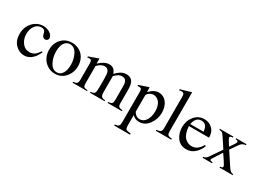

<svg xmlns="http://www.w3.org/2000/svg" viewBox="-22 -1514 3488 2558"><g transform="rotate(30 1721.5 -234.5)"><path d="M397.9 -359.9Q397.9 -352.1 395.3 -344Q392.6 -335.9 387 -329.6Q381.3 -323.2 372.6 -319.3Q363.8 -315.4 352.1 -315.4Q335.4 -315.4 322 -327.1Q308.6 -338.9 302.7 -361.8L296.9 -385.3Q290.5 -411.1 274.9 -421.4Q259.3 -431.6 232.9 -431.6Q206.1 -431.6 181.9 -418.9Q157.7 -406.2 139.9 -383.3Q122.1 -360.4 111.6 -327.6Q101.1 -294.9 101.1 -254.4Q101.1 -182.1 143.1 -123Q185.5 -64.5 256.8 -64.5Q277.8 -64.5 295.9 -69.6Q314 -74.7 330.6 -85.7Q347.2 -96.7 363.5 -114.7Q379.9 -132.8 397 -158.2L411.6 -149.4Q397.5 -119.6 383.1 -96.4Q368.7 -73.2 353.5 -56.2Q293.9 9.3 216.3 9.3Q139.6 9.3 81.1 -50.8Q22.9 -111.3 22.9 -213.9Q22.9 -263.7 39.8 -308.6Q56.6 -353.5 86.7 -387.2Q116.7 -420.9 158.2 -440.9Q199.7 -460.9 248.5 -460.9Q278.8 -460.9 305.9 -452.1Q333 -443.4 353.5 -429Q374 -414.6 386 -396.5Q397.9 -378.4 397.9 -359.9Z M609.9 -402.8Q561 -358.4 561 -250Q561 -164.1 600.1 -88.4Q639.2 -13.7 709 -13.7Q736.3 -13.7 757.6 -27.3Q778.8 -41 793.2 -65.2Q807.6 -89.4 814.9 -122.6Q822.3 -155.8 822.3 -194.8Q822.3 -236.8 812.7 -276.9Q803.2 -316.9 784.7 -354Q766.1 -389.2 738.8 -408.7Q711.4 -428.2 676.3 -428.2Q638.2 -428.2 609.9 -402.8ZM689.9 -458.5Q738.3 -458.5 779.1 -442.1Q819.8 -425.8 849.9 -395.3Q879.9 -364.7 896.7 -321.8Q913.6 -278.8 913.6 -225.6Q913.6 -128.9 852.5 -56.6Q791 15.1 692.9 15.1Q647 15.1 606.4 -2.9Q565.9 -21 533.7 -53.7Q502 -87.9 485.6 -131.3Q469.2 -174.8 469.2 -226.6Q469.2 -324.2 530.3 -391.1Q592.8 -458.5 689.9 -458.5Z M960 -13.7Q999 -17.6 1010.7 -26.4Q1030.3 -41 1030.3 -82.5V-334.5Q1030.3 -352.5 1027.8 -363.8Q1025.4 -375 1020.5 -381.3Q1015.6 -387.7 1008.1 -390.1Q1000.5 -392.6 989.7 -392.6Q979 -392.6 973.9 -391.6Q968.8 -390.6 961.9 -388.2V-406.2L997.6 -418Q1002.4 -419.4 1012.2 -423.1Q1022 -426.8 1034.2 -431.2Q1046.4 -435.5 1059.1 -440.2Q1071.8 -444.8 1082.3 -448.7Q1092.8 -452.6 1099.6 -455.1Q1106.4 -457.5 1106 -457.5Q1108.9 -457.5 1109.4 -455.3Q1109.9 -453.1 1109.9 -445.3V-380.9Q1157.2 -423.3 1192.4 -440.4Q1228 -457.5 1264.6 -457.5Q1304.2 -457.5 1329.6 -438.2Q1355 -418.9 1370.6 -373.5Q1393.6 -396.5 1413.3 -412.4Q1433.1 -428.2 1451.9 -438.2Q1470.7 -448.2 1489.3 -452.9Q1507.8 -457.5 1527.8 -457.5Q1566.9 -457.5 1593.3 -441.2Q1619.6 -424.8 1633.3 -393.1Q1648.4 -356 1648.4 -278.8V-76.7Q1648.4 -59.6 1651.9 -48.1Q1655.3 -36.6 1663.6 -29.8Q1671.9 -22.9 1685.5 -19.3Q1699.2 -15.6 1719.2 -13.7V0H1498.5V-14.6Q1520 -16.6 1533.2 -20.3Q1546.4 -23.9 1554.2 -31.7Q1562 -39.6 1564.7 -52.5Q1567.4 -65.4 1567.4 -85V-294.9Q1567.4 -325.2 1562.7 -346.2Q1558.1 -367.2 1548.1 -380.1Q1538.1 -393.1 1522.9 -398.7Q1507.8 -404.3 1487.3 -404.3Q1474.1 -404.3 1462.2 -401.1Q1450.2 -397.9 1437.7 -391.1Q1425.3 -384.3 1411.6 -372.8Q1397.9 -361.3 1380.4 -344.2V-95.2Q1380.4 -75.7 1383.1 -60.8Q1385.7 -45.9 1393.8 -35.6Q1401.9 -25.4 1416 -20Q1430.2 -14.6 1453.1 -13.7V0H1228V-13.7Q1274.9 -19.5 1287.1 -36.1Q1299.8 -53.2 1299.8 -117.2V-253.4Q1299.8 -327.6 1290 -356.9Q1273.9 -404.3 1222.2 -404.3Q1193.4 -404.3 1164.6 -387.5Q1135.7 -370.6 1113.8 -345.2V-79.1Q1113.8 -60.5 1116.5 -48.1Q1119.1 -35.6 1126.7 -28.1Q1134.3 -20.5 1147.7 -17.3Q1161.1 -14.2 1182.6 -13.7V0H960Z M1978.5 -24.9Q2004.4 -24.9 2027.6 -38.6Q2050.8 -52.2 2068.1 -77.9Q2085.4 -103.5 2095.5 -140.1Q2105.5 -176.8 2105.5 -222.7Q2105.5 -267.1 2094.7 -300.5Q2084 -334 2065.9 -356.2Q2047.9 -378.4 2024.9 -389.6Q2002 -400.9 1977.1 -400.9Q1960 -400.9 1942.9 -394.5Q1925.8 -388.2 1912.4 -378.7Q1898.9 -369.1 1890.4 -357.4Q1881.8 -345.7 1881.8 -335.4V-90.3Q1895 -59.6 1920.4 -42.2Q1945.8 -24.9 1978.5 -24.9ZM1726.1 200.2Q1749.5 198.7 1763.4 193.8Q1777.3 189 1783.7 180.7Q1796.4 164.1 1796.4 129.4V-338.9Q1796.4 -357.4 1794.4 -368.7Q1792.5 -379.9 1787.6 -386Q1782.7 -392.1 1774.7 -394.3Q1766.6 -396.5 1754.4 -396.5Q1748.5 -396.5 1743.9 -396Q1739.3 -395.5 1730.5 -394V-411.1L1777.3 -426.3Q1779.3 -427.2 1803.5 -435.5Q1827.6 -443.8 1875 -460Q1880.4 -460 1880.4 -452.1V-387.7Q1900.9 -408.2 1919.2 -422.4Q1937.5 -436.5 1955.1 -445.3Q1972.7 -454.1 1990.2 -458Q2007.8 -461.9 2026.9 -461.9Q2060.5 -461.9 2090.6 -447Q2120.6 -432.1 2142.8 -404.3Q2165 -376.5 2178.2 -336.7Q2191.4 -296.9 2191.4 -247.1Q2191.4 -150.9 2133.3 -69.8Q2075.7 9.8 1986.3 9.8Q1952.6 9.8 1928.2 -1Q1903.8 -11.7 1881.8 -33.7V124.5Q1881.8 147.9 1886 163.3Q1890.1 178.7 1897.9 184.1Q1906.2 189.5 1924.1 193.1Q1941.9 196.8 1968.3 199.2V217.3H1726.1Z M2241.7 -14.6Q2264.6 -17.1 2279.5 -21Q2294.4 -24.9 2303.2 -33Q2312 -41 2315.7 -54Q2319.3 -66.9 2319.3 -86.9V-563Q2319.3 -594.2 2314 -607.4Q2308.6 -616.2 2298.8 -621.8Q2289.1 -627.4 2274.9 -627.4Q2267.6 -627.4 2259.5 -626Q2251.5 -624.5 2239.3 -621.6V-638.7Q2272.5 -647.5 2312 -659.2Q2351.6 -670.9 2398.4 -685.5Q2402.3 -685.5 2403.1 -682.6Q2403.8 -679.7 2403.8 -669.4V-85Q2403.8 -64.5 2407 -51.5Q2410.2 -38.6 2418.5 -31Q2426.8 -23.4 2441.4 -20Q2456.1 -16.6 2479 -14.6V0H2241.7Z M2615.7 -372.6Q2608.4 -359.9 2602.5 -343Q2596.7 -326.2 2593.3 -307.1H2798.3Q2792 -368.2 2768.6 -395Q2745.1 -421.9 2700.2 -421.9Q2645 -421.9 2615.7 -372.6ZM2591.3 -274.9Q2594.2 -221.2 2607.4 -179Q2620.6 -136.7 2642.6 -111.3Q2665.5 -86.9 2693.4 -73.2Q2721.2 -59.6 2752 -59.6Q2777.3 -59.6 2798.6 -66.4Q2819.8 -73.2 2837.9 -86.4Q2856 -99.6 2871.8 -118.7Q2887.7 -137.7 2902.3 -162.6L2920.4 -156.7Q2900.4 -94.2 2845.7 -41Q2791 11.7 2710.9 11.7Q2618.7 11.7 2568.4 -57.6Q2543.5 -92.8 2531.5 -132.6Q2519.5 -172.4 2519 -217.3Q2519 -315.4 2576.7 -387.2Q2634.8 -458.5 2728.5 -458.5Q2797.4 -458.5 2849.6 -410.6Q2900.9 -363.8 2900.9 -274.9Z M3175.3 -449.2V-434.6Q3166 -434.6 3158 -433.3Q3149.9 -432.1 3143.8 -429.4Q3137.7 -426.8 3134.3 -422.4Q3130.9 -418 3130.9 -410.6Q3130.9 -404.3 3146.2 -376.5Q3161.6 -348.6 3190.9 -304.2Q3208.5 -328.6 3221.2 -346.9Q3233.9 -365.2 3241.9 -378.2Q3250 -391.1 3253.7 -399.4Q3257.3 -407.7 3257.3 -412.1Q3257.3 -424.8 3247.1 -429Q3236.8 -433.1 3218.3 -434.6V-449.2H3376V-434.6Q3351.1 -432.6 3329.8 -421.1Q3308.6 -409.7 3295.4 -390.6L3212.4 -270.5Q3213.9 -269 3223.4 -254.4Q3232.9 -239.7 3246.8 -218.8Q3260.7 -197.8 3276.9 -173.6Q3293 -149.4 3306.6 -128.4Q3320.3 -107.4 3330.1 -92.8Q3339.8 -78.1 3340.8 -76.2Q3353.5 -57.1 3363.5 -45.2Q3373.5 -33.2 3382.8 -26.6Q3392.1 -20 3401.4 -17.6Q3410.6 -15.1 3422.4 -14.6V0H3220.2V-14.6L3234.9 -15.6Q3246.1 -16.6 3253.4 -22.5Q3260.7 -28.3 3260.7 -36.6Q3260.7 -44.9 3250.5 -63.5Q3240.2 -82 3215.8 -119.6Q3212.4 -125 3206.3 -133.8Q3200.2 -142.6 3192.9 -153.1Q3185.5 -163.6 3178 -174.6Q3170.4 -185.5 3164.1 -194.8Q3161.6 -191.4 3155.5 -182.1Q3149.4 -172.9 3141.6 -160.4Q3133.8 -147.9 3125 -134.3Q3116.2 -120.6 3108.4 -108.4Q3100.6 -96.2 3094.5 -86.7Q3088.4 -77.1 3085.9 -73.7Q3077.1 -60.1 3073 -53.2Q3068.8 -46.4 3066.9 -42.7Q3064.9 -39.1 3064.9 -37.4Q3064.9 -35.6 3064.9 -32.7Q3064.9 -28.3 3066.4 -25.6Q3067.9 -22.9 3072 -21Q3076.2 -19 3084.2 -17.8Q3092.3 -16.6 3105.5 -14.6V0H2960.4V-14.6Q2974.6 -17.6 2983.9 -20.5Q2993.2 -23.4 3000.5 -28.8Q3007.8 -34.2 3015.1 -43.2Q3022.5 -52.2 3032.7 -66.9Q3060.5 -106.9 3089.4 -149.4Q3118.2 -191.9 3146 -231.4Q3135.3 -248 3122.8 -267.3Q3110.4 -286.6 3097.4 -306.2Q3084.5 -325.7 3072 -344.5Q3059.6 -363.3 3048.3 -379.2Q3037.1 -395 3028.3 -406.7Q3019.5 -418.5 3014.2 -423.3Q3008.8 -427.2 2996.8 -429.9Q2984.9 -432.6 2967.3 -434.6V-449.2Z"/></g></svg>

Font: Dima Niloofar
Style: Regular
Weight: 400
Designer: R.Balvardi
Foundry: Dima Software Group
Version: Version 3.00;November 13, 2018;FontCreator 11.5.0.2427 64-bi